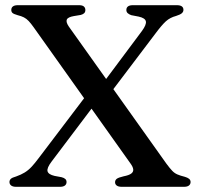

<svg xmlns="http://www.w3.org/2000/svg" viewBox="-20 -720 765 740"><path d="M621.5 -89Q634.5 -71.5 643.5 -62Q652.5 -52.5 663.5 -47.8Q674.5 -43 692.5 -38.5Q703 -35.5 708.8 -30.8Q714.5 -26 714.5 -18.5Q714.5 -10 708.2 -5Q702 0 689 0H449Q436.5 0 430 -4.8Q423.5 -9.5 423.5 -17.5Q423.5 -26 430.2 -31Q437 -36 456.5 -40.5Q477 -44.5 485.8 -51Q494.5 -57.5 493.5 -67.2Q492.5 -77 482.5 -90.5L110 -614.5Q99 -630 90.5 -639Q82 -648 72.2 -653Q62.5 -658 48 -661.5Q32.5 -666 28 -670.2Q23.5 -674.5 23.5 -681.5Q23.5 -690.5 29.8 -695.2Q36 -700 49 -700H284.5Q297.5 -700 303.2 -695Q309 -690 309 -681.5Q309 -674 304.8 -669.5Q300.5 -665 291.5 -662.5L264.5 -658Q241.5 -654 237.5 -644.5Q233.5 -635 245 -618ZM396.5 -349.5 353.5 -368 527 -600.5Q545 -625 542.2 -637.8Q539.5 -650.5 514.5 -656L486 -661.5Q477.5 -664.5 472.2 -669.2Q467 -674 467 -681.5Q467 -690.5 473.2 -695.2Q479.5 -700 492 -700H661.5Q687 -700 687 -682Q687 -674.5 680.8 -669Q674.5 -663.5 658.5 -658.5Q635.5 -652.5 619.2 -637.8Q603 -623 578.5 -590ZM320.5 -363 363.5 -342 179 -97.5Q160 -72.5 163.2 -60Q166.5 -47.5 190.5 -42L217.5 -37Q227 -34.5 231.8 -30Q236.5 -25.5 236.5 -18.5Q236.5 -10 230.2 -5Q224 0 211 0H42Q29.5 0 23 -5Q16.5 -10 16.5 -18.5Q16.5 -25.5 21.5 -30.5Q26.5 -35.5 42.5 -40Q61 -46.5 75.2 -55.2Q89.5 -64 102 -77.5Q114.5 -91 129 -110.5Z"/></svg>

Font: Fraunces 10pt
Style: Regular
Weight: 400
Version: Version 1.000;[b76b70a41]